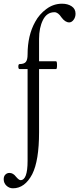

<svg xmlns="http://www.w3.org/2000/svg" viewBox="-66 -749 428 1037"><path d="M4 268Q-16 268 -31 254Q-46 240 -46 219Q-46 203 -37 194Q-28 185 -15 185Q5 185 20 205Q36 224 45 224Q83 224 83 120V-376H40Q33 -376 33 -389.5Q33 -403 40 -403Q64 -403 73.5 -414.5Q83 -426 83 -455Q83 -558 124 -631Q146 -672 184.5 -700.5Q223 -729 269 -729Q300 -729 321 -715Q342 -701 342 -675Q342 -656 331.5 -642Q321 -628 308 -628Q286 -628 266 -655Q248 -683 228 -683Q187 -683 166 -641Q145 -599 145 -539V-418H237Q242 -418 242 -397Q242 -376 237 -376H145V-35Q145 119 108 192Q68 268 4 268Z"/></svg>

Font: Junicode Cond Light
Style: Regular
Weight: 300
Width: 3
Designer: Peter S. Baker
Version: Version 2.201